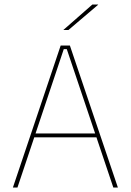

<svg xmlns="http://www.w3.org/2000/svg" viewBox="-20 -844 588 864"><path d="M38 0 253 -639H294.5L510.5 0H490L280.5 -623H267L58.5 0ZM127 -226V-243.5H421V-226ZM395.5 -823.5H421.5V-822.5L288 -709H265.5V-709.5Z"/></svg>

Font: Anek Odia Medium Thin
Style: Regular
Weight: 250
Version: Version 1.003